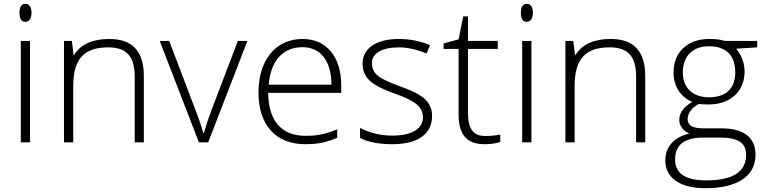

<svg xmlns="http://www.w3.org/2000/svg" viewBox="-20 -745 4003 1005"><path d="M82 -678.2C82 -646.5 92.3 -630.9 112.8 -630.9C132.8 -630.9 145 -648.9 145 -678.2C145 -708 132.8 -725.1 112.8 -725.1C92.3 -725.1 82 -709.5 82 -678.2ZM137.2 -530.8H88.9V0H137.2Z M732.9 0V-347.2C732.9 -476.6 672.9 -541 552.2 -541C463.9 -541 402.8 -513.2 368.2 -458H365.2L356 -530.8H314.9V0H363.3V-293C363.3 -437 419.9 -497.1 546.9 -497.1C641.1 -497.1 685.1 -451.2 685.1 -344.2V0Z M1069.8 0 1274.9 -530.8H1225.1L1087.9 -170.9C1073.7 -133.8 1060.1 -93.3 1046.9 -48.8H1043.9C1034.7 -83.5 1021 -123.5 1002.9 -169.9L865.7 -530.8H815.9L1021 0Z M1578.1 9.8C1639.2 9.8 1685.1 2 1745.1 -23.9V-67.9C1674.8 -40 1638.7 -34.2 1578.1 -34.2C1453.6 -34.2 1385.3 -112.8 1383.8 -258.8H1766.1V-297.9C1766.1 -447.8 1689 -541 1564 -541C1422.9 -541 1333 -430.7 1333 -261.2C1333 -89.8 1423.8 9.8 1578.1 9.8ZM1564 -498C1658.2 -498 1714.8 -424.8 1714.8 -301.8H1386.7C1397 -428.7 1461.9 -498 1564 -498Z M2241.7 -138.2C2241.7 -162.1 2236.3 -182.6 2225.6 -200.2C2203.6 -235.4 2167.5 -259.3 2071.8 -293.9C2014.6 -314.5 1976.1 -333 1956.5 -349.6C1936.5 -366.2 1926.8 -388.2 1926.8 -416C1926.8 -466.8 1981.4 -497.1 2067.9 -497.1C2112.3 -497.1 2160.6 -486.3 2212.9 -464.8L2231 -508.8C2179.7 -530.3 2125 -541 2067.9 -541C1948.2 -541 1877.9 -491.7 1877.9 -412.1C1877.9 -361.8 1899.9 -329.1 1942.9 -301.8C1964.4 -287.6 2001.5 -271 2054.7 -252C2153.8 -216.8 2193.8 -184.1 2193.8 -130.9C2193.8 -72.8 2138.7 -35.2 2033.7 -35.2C1974.6 -35.2 1918 -48.3 1864.7 -75.2V-22.9C1906.2 -1 1962.9 9.8 2033.7 9.8C2166.5 9.8 2241.7 -43 2241.7 -138.2Z M2518.6 -33.2C2457.5 -33.2 2429.7 -71.3 2429.7 -152.8V-488.8H2585.4V-530.8H2429.7V-659.2H2404.8L2380.4 -539.1L2301.8 -517.1V-488.8H2380.4V-146C2380.4 -38.6 2423.8 9.8 2517.6 9.8C2548.3 9.8 2575.2 5.9 2598.6 -2V-41C2575.7 -35.6 2549.3 -33.2 2518.6 -33.2Z M2706.5 -678.2C2706.5 -646.5 2716.8 -630.9 2737.3 -630.9C2757.3 -630.9 2769.5 -648.9 2769.5 -678.2C2769.5 -708 2757.3 -725.1 2737.3 -725.1C2716.8 -725.1 2706.5 -709.5 2706.5 -678.2ZM2761.7 -530.8H2713.4V0H2761.7Z M3357.4 0V-347.2C3357.4 -476.6 3297.4 -541 3176.8 -541C3088.4 -541 3027.3 -513.2 2992.7 -458H2989.7L2980.5 -530.8H2939.5V0H2987.8V-293C2987.8 -437 3044.4 -497.1 3171.4 -497.1C3265.6 -497.1 3309.6 -451.2 3309.6 -344.2V0Z M3773.4 -530.8C3754.4 -537.6 3727.1 -541 3692.4 -541C3577.6 -541 3505.4 -471.2 3505.4 -365.2C3505.4 -294.9 3541.5 -237.3 3603.5 -211.9C3558.1 -185.1 3535.6 -153.8 3535.6 -118.2C3535.6 -85.4 3556.6 -59.6 3588.4 -45.9C3510.7 -28.3 3462.4 21.5 3462.4 94.2C3462.4 186 3539.1 240.2 3672.4 240.2C3840.3 240.2 3934.6 176.8 3934.6 64.9C3934.6 -26.4 3871.6 -73.2 3756.3 -73.2H3663.6C3603 -73.2 3579.6 -88.4 3579.6 -122.1C3579.6 -152.8 3600.1 -181.2 3638.7 -201.2C3648.4 -199.2 3665.5 -198.2 3689.5 -198.2C3804.2 -198.2 3877.4 -268.1 3877.4 -370.1C3877.4 -413.6 3862.8 -453.6 3833.5 -490.2L3943.4 -497.1V-530.8ZM3554.2 -365.2C3554.2 -451.7 3606 -502.9 3690.4 -502.9C3777.8 -502.9 3828.6 -457.5 3828.6 -367.2C3828.6 -281.7 3779.8 -235.8 3691.4 -235.8C3607.9 -235.8 3554.2 -283.2 3554.2 -365.2ZM3513.7 89.8C3513.7 13.2 3562.5 -24.9 3659.7 -24.9H3746.6C3844.2 -24.9 3885.3 2 3885.3 65.9C3885.3 154.8 3815.4 199.2 3676.3 199.2C3567.9 199.2 3513.7 162.6 3513.7 89.8Z"/></svg>

Font: Open Sans 300
Style: Regular
Weight: 300
Foundry: Ascender Corporation
Version: Version 1.100;PS 001.100;hotconv 1.0.88;makeotf.lib2.5.64775